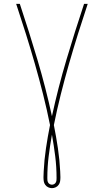

<svg xmlns="http://www.w3.org/2000/svg" viewBox="-20 -755 540 998"><path d="M250 223Q240 223 230.5 218.5Q221 214 215 205.5Q209 197 207.5 187Q206 177 206 166Q206 159 206.5 152Q207 145 207 138V137Q210 76 219 15.5Q228 -45 240 -105Q224 -185 204 -264.5Q184 -344 161.5 -422.5Q139 -501 114.5 -579Q90 -657 64 -735H83Q131 -591 174.5 -445Q218 -299 250 -151Q282 -299 325.5 -445Q369 -591 417 -735H436Q410 -657 385.5 -579Q361 -501 338.5 -422.5Q316 -344 296 -264.5Q276 -185 260 -105Q272 -45 281 15.5Q290 76 293 137V138Q293 145 293.5 152Q294 159 294 166Q294 177 292.5 187Q291 197 285 205.5Q279 214 269.5 218.5Q260 223 250 223ZM250 205Q256 205 261.5 202Q267 199 270 193.5Q273 188 273.5 182Q274 176 274 170Q274 113 267 57Q260 1 250 -55Q240 1 233 57Q226 113 226 170Q226 176 226.5 182Q227 188 230 193.5Q233 199 238.5 202Q244 205 250 205Z"/></svg>

Font: Iosevka Term Curly Thin
Style: Regular
Weight: 100
Designer: Belleve Invis
Foundry: Belleve Invis
Version: Version 32.3.0